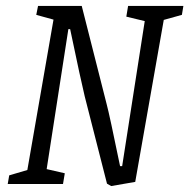

<svg xmlns="http://www.w3.org/2000/svg" viewBox="-20 -619 637 646"><path d="M592 -569 531 -552 435 -7 354 7 340 -1 265 -295Q253 -344 216 -521H210L137 -50L198 -36L192 0H6L11 -29L72 -47L160 -553L102 -569L108 -599H255L339 -268Q348 -235 384 -60H391L467 -548L405 -563L411 -599H597Z"/></svg>

Font: Grenze Light
Style: Italic
Weight: 300
Italic angle: -10°
Designer: Renata Polastri
Foundry: Omnibus-Type
Version: Version 1.002; ttfautohint (v1.8)